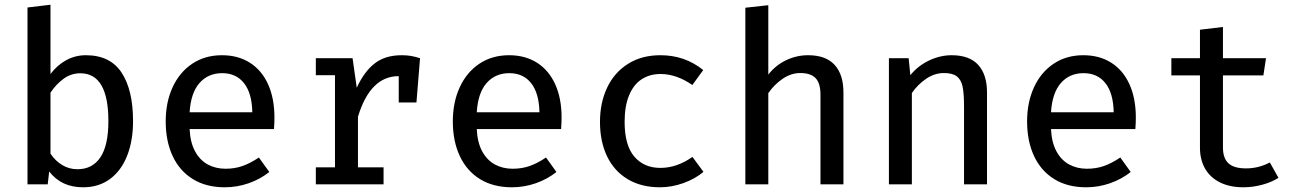

<svg xmlns="http://www.w3.org/2000/svg" viewBox="-20 -790 5578 823"><path d="M196.4 -472.8Q225.6 -511.3 264.4 -532.3Q303.1 -553.3 348.2 -553.3Q451.8 -553.3 501 -479Q550.3 -404.6 550.3 -270.8Q550.3 -187.7 525.4 -123.6Q500.5 -59.5 452.3 -23.3Q404.1 12.8 335.9 12.8Q243.1 12.8 190.8 -54.9L184.6 0H97.9V-757.9L196.4 -769.7ZM444.6 -270.8Q444.6 -475.9 324.1 -475.9Q285.1 -475.9 252.8 -452.6Q220.5 -429.2 196.4 -392.8V-131.3Q217.4 -100 247.2 -82.3Q276.9 -64.6 311.8 -64.6Q376.4 -64.6 410.5 -115.9Q444.6 -167.2 444.6 -270.8Z M792.8 -236.9Q795.4 -179.5 816.2 -141.3Q836.9 -103.1 870.8 -84.9Q904.6 -66.7 946.7 -66.7Q986.2 -66.7 1019.7 -78.5Q1053.3 -90.3 1089.7 -114.9L1134.4 -52.8Q1095.9 -22.1 1046.2 -4.6Q996.4 12.8 943.6 12.8Q863.6 12.8 806.7 -22.3Q749.7 -57.4 720 -121.3Q690.3 -185.1 690.3 -269.7Q690.3 -351.3 719.7 -415.6Q749.2 -480 803.8 -516.7Q858.5 -553.3 931.3 -553.3Q1000.5 -553.3 1051.3 -521Q1102.1 -488.7 1129.2 -428.5Q1156.4 -368.2 1156.4 -286.2Q1156.4 -262.6 1154.4 -236.9ZM792.8 -308.7H1061.5Q1060 -390.3 1026.2 -433.3Q992.3 -476.4 932.3 -476.4Q872.3 -476.4 835.1 -434.1Q797.9 -391.8 792.8 -308.7Z M1780.5 -540.5 1765.1 -350.8H1689.2V-463.6H1688.7Q1567.2 -463.6 1514.4 -289.7V-72.8H1624.1V0H1333.8V-72.8H1415.9V-467.7H1333.8V-540.5H1491.3L1509.2 -413.8Q1541.5 -484.1 1586.7 -518.7Q1631.8 -553.3 1701.5 -553.3Q1723.6 -553.3 1741.5 -550.3Q1759.5 -547.2 1780.5 -540.5Z M2023.6 -236.9Q2026.2 -179.5 2046.9 -141.3Q2067.7 -103.1 2101.5 -84.9Q2135.4 -66.7 2177.4 -66.7Q2216.9 -66.7 2250.5 -78.5Q2284.1 -90.3 2320.5 -114.9L2365.1 -52.8Q2326.7 -22.1 2276.9 -4.6Q2227.2 12.8 2174.4 12.8Q2094.4 12.8 2037.4 -22.3Q1980.5 -57.4 1950.8 -121.3Q1921 -185.1 1921 -269.7Q1921 -351.3 1950.5 -415.6Q1980 -480 2034.6 -516.7Q2089.2 -553.3 2162.1 -553.3Q2231.3 -553.3 2282.1 -521Q2332.8 -488.7 2360 -428.5Q2387.2 -368.2 2387.2 -286.2Q2387.2 -262.6 2385.1 -236.9ZM2023.6 -308.7H2292.3Q2290.8 -390.3 2256.9 -433.3Q2223.1 -476.4 2163.1 -476.4Q2103.1 -476.4 2065.9 -434.1Q2028.7 -391.8 2023.6 -308.7Z M2948.2 -117.4 2995.4 -53.3Q2959.5 -23.1 2909.2 -5.1Q2859 12.8 2809.2 12.8Q2728.7 12.8 2670.8 -21.8Q2612.8 -56.4 2582.3 -119.7Q2551.8 -183.1 2551.8 -267.7Q2551.8 -349.7 2582.6 -414.6Q2613.3 -479.5 2672.1 -516.4Q2730.8 -553.3 2810.8 -553.3Q2915.9 -553.3 2994.4 -489.7L2947.7 -425.6Q2879.5 -472.8 2811.3 -472.8Q2765.1 -472.8 2730.5 -450.3Q2695.9 -427.7 2676.7 -381.8Q2657.4 -335.9 2657.4 -267.7Q2657.4 -167.2 2699 -118.7Q2740.5 -70.3 2810.8 -70.3Q2881 -70.3 2948.2 -117.4Z M3273.3 -470.3Q3305.1 -510.8 3350 -532.1Q3394.9 -553.3 3443.6 -553.3Q3520 -553.3 3557.7 -511.8Q3595.4 -470.3 3595.4 -393.3V0H3496.9V-384.6Q3496.9 -432.8 3476.2 -454.9Q3455.4 -476.9 3410.3 -476.9Q3370.3 -476.9 3334.1 -451.8Q3297.9 -426.7 3273.3 -390.8V0H3174.9V-756.9L3273.3 -767.7Z M3790.3 0V-540.5H3874.9L3882.1 -467.7Q3914.9 -508.2 3962.6 -530.8Q4010.3 -553.3 4059 -553.3Q4135.4 -553.3 4173.1 -511.8Q4210.8 -470.3 4210.8 -393.3V0H4112.3V-332.8Q4112.3 -388.7 4106.2 -418.5Q4100 -448.2 4081.5 -462.6Q4063.1 -476.9 4026.2 -476.9Q3985.6 -476.9 3949.5 -452.1Q3913.3 -427.2 3888.7 -391.3V0Z M4485.1 -236.9Q4487.7 -179.5 4508.5 -141.3Q4529.2 -103.1 4563.1 -84.9Q4596.9 -66.7 4639 -66.7Q4678.5 -66.7 4712.1 -78.5Q4745.6 -90.3 4782.1 -114.9L4826.7 -52.8Q4788.2 -22.1 4738.5 -4.6Q4688.7 12.8 4635.9 12.8Q4555.9 12.8 4499 -22.3Q4442.1 -57.4 4412.3 -121.3Q4382.6 -185.1 4382.6 -269.7Q4382.6 -351.3 4412.1 -415.6Q4441.5 -480 4496.2 -516.7Q4550.8 -553.3 4623.6 -553.3Q4692.8 -553.3 4743.6 -521Q4794.4 -488.7 4821.5 -428.5Q4848.7 -368.2 4848.7 -286.2Q4848.7 -262.6 4846.7 -236.9ZM4485.1 -308.7H4753.8Q4752.3 -390.3 4718.5 -433.3Q4684.6 -476.4 4624.6 -476.4Q4564.6 -476.4 4527.4 -434.1Q4490.3 -391.8 4485.1 -308.7Z M5460 -27.7Q5431.3 -9.2 5390.8 1.8Q5350.3 12.8 5309.7 12.8Q5250.8 12.8 5208.7 -8.5Q5166.7 -29.7 5145.1 -67.9Q5123.6 -106.2 5123.6 -156.9V-466.7H5001V-540.5H5123.6V-662.6L5222.1 -674.4V-540.5H5406.7L5395.4 -466.7H5222.1V-157.9Q5222.1 -112.3 5245.4 -90.3Q5268.7 -68.2 5321 -68.2Q5375.4 -68.2 5423.1 -93.8Z"/></svg>

Font: Fira Code Fixed Retina
Style: Regular
Weight: 450
Monospace: yes
Designer: Carrois Corporate, Edenspiekermann AG, Nikita Prokopov
Foundry: Carrois Corporate, Edenspiekermann AG, Nikita Prokopov
Version: Version 5.002